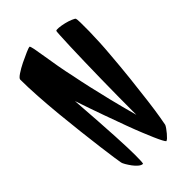

<svg xmlns="http://www.w3.org/2000/svg" viewBox="-234 -810 885 885"><g transform="rotate(-45 208.5 -368.0)"><path d="M394.5 -684.6Q396.5 -680.7 397 -657.2Q397.5 -633.8 397 -600.6Q396.5 -567.4 394.5 -529.8Q392.6 -492.2 389.6 -459Q383.8 -384.8 376 -312.5Q368.2 -240.2 360.8 -182.6Q353.5 -125 347.2 -88.4Q340.8 -51.8 339.8 -47.9Q337.9 -43 331.1 -33.2Q324.2 -23.4 316.4 -14.2Q308.6 -4.9 301.3 2Q293.9 8.8 290 8.8Q282.2 2 261.7 -44.9Q252.9 -65.4 240.2 -96.2Q227.5 -127 210.9 -171.9Q194.3 -216.8 172.4 -277.8Q150.4 -338.9 123 -419.9Q128.9 -339.8 132.8 -279.3Q136.7 -218.8 139.2 -173.8Q141.6 -128.9 142.6 -98.1Q143.6 -67.4 143.6 -46.9Q143.6 0 140.6 6.8Q130.9 6.8 119.6 -2.4Q108.4 -11.7 98.6 -24.9Q88.9 -38.1 81.5 -50.8Q74.2 -63.5 73.2 -69.3Q72.3 -73.2 67.4 -105.5Q62.5 -137.7 56.2 -188Q49.8 -238.3 42.5 -301.3Q35.2 -364.3 28.8 -429.7Q22.5 -495.1 18.6 -557.1Q14.6 -619.1 14.6 -668Q14.6 -675.8 34.2 -689Q53.7 -702.1 78.6 -714.4Q103.5 -726.6 125 -735.8Q146.5 -745.1 151.4 -745.1Q155.3 -745.1 159.7 -722.7Q164.1 -700.2 169.4 -666Q174.8 -631.8 182.1 -589.8Q189.5 -547.9 198.2 -509.8Q206.1 -468.8 217.8 -417Q227.5 -373 242.7 -311.5Q257.8 -250 278.3 -174.8Q278.3 -227.5 278.8 -287.1Q279.3 -346.7 280.3 -405.3Q281.2 -463.9 282.7 -518.1Q284.2 -572.3 285.6 -614.3Q287.1 -656.2 288.6 -681.6Q290 -707 291 -709Q293.9 -712.9 309.6 -711.4Q325.2 -710 343.8 -705.6Q362.3 -701.2 377.4 -694.8Q392.6 -688.5 394.5 -684.6Z"/></g></svg>

Font: Jolly Lodger
Style: Regular
Weight: 400
Designer: Stuart Sandler
Foundry: Font Diner, Inc
Version: Version 1.000